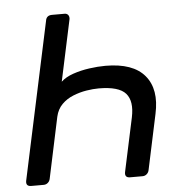

<svg xmlns="http://www.w3.org/2000/svg" viewBox="-51 -749 752 797"><g transform="rotate(-5 325.0 -350.0)"><path d="M247 -700Q257 -700 262 -693.5Q267 -687 266 -677L211 -420Q230 -438 262 -449Q294 -460 330 -465Q366 -470 397 -470Q512 -470 560.5 -412Q609 -354 587 -253L538 -23Q536 -13 528.5 -6.5Q521 0 511 0H459Q436 0 440 -23L488 -247Q502 -314 473.5 -346.5Q445 -379 361 -379Q338 -379 310 -374.5Q282 -370 254.5 -359Q227 -348 207 -328Q187 -308 180 -277L126 -23Q124 -13 116.5 -6.5Q109 0 99 0H47Q24 0 28 -23L168 -677Q171 -700 195 -700Z"/></g></svg>

Font: Lubike
Style: Italic
Weight: 400
Italic angle: -12°
Foundry: Honoka55
Version: Version 1.000;July 22, 2022;FontCreator 14.0.0.2862 64-bit